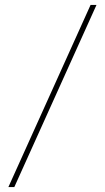

<svg xmlns="http://www.w3.org/2000/svg" viewBox="-20 -743 425 778"><path d="M14 15 347 -723H371L38 15Z"/></svg>

Font: Kalnia Expanded Medium
Style: Regular
Weight: 500
Width: 7
Designer: Frida Medrano
Foundry: Frida Medrano
Version: Version 1.105